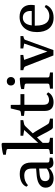

<svg xmlns="http://www.w3.org/2000/svg" viewBox="851 -1545 703 2445"><g transform="rotate(-90 1202.5 -322.5)"><path d="M180 -42.9Q206.2 -42.9 233.1 -52.9Q260 -62.9 278.9 -78.5V-175.6L209.5 -169.5Q165.5 -165.8 142 -149.5Q118.5 -133.1 118.5 -99.6Q118.5 -72.7 133.6 -57.8Q148.7 -42.9 180 -42.9ZM348 6.2Q321.8 6.2 305.1 -7.1Q288.4 -20.4 281.8 -45.8Q258.9 -21.1 224.7 -6.4Q190.5 8.4 151.6 8.4Q126.9 8.4 105.5 1.8Q84 -4.7 68.5 -17.3Q53.1 -29.8 44.2 -48.5Q35.3 -67.3 35.3 -91.3Q35.3 -122.9 49.8 -144.4Q64.4 -165.8 87.5 -178.9Q110.5 -192 139.1 -198.5Q167.6 -205.1 195.3 -207.3L278.9 -214.2V-263.3Q278.9 -319.3 256.5 -342.2Q234.2 -365.1 188.4 -365.1Q153.8 -365.1 123.1 -353.6Q92.4 -342.2 66.2 -317.8L47.6 -336.4Q54.5 -357.1 70.2 -373.3Q85.8 -389.5 107.1 -400.4Q128.4 -411.3 154.9 -416.9Q181.5 -422.5 210.2 -422.5Q282.5 -422.5 318.9 -386Q355.3 -349.5 355.3 -274.2V-68.4Q355.3 -56.7 360.5 -51.5Q365.8 -46.2 376 -45.1L417.8 -41.5V-6.9Q408.7 -3.6 387.1 1.3Q365.5 6.2 348 6.2Z M669.8 -37.1V0H463.6V-37.1L508.4 -44Q517.8 -45.5 522.9 -51.3Q528 -57.1 528 -66.5V-569.8Q528 -579.6 522.9 -585.1Q517.8 -590.5 508.4 -592L454.9 -599.6V-633.1Q486.5 -642.2 524.5 -647.6Q562.5 -653.1 594.2 -653.8L605.8 -642.5V-187.6L769.5 -366.2L696.7 -377.8V-413.1H895.3V-377.8L851.6 -368.4Q841.1 -366.2 834.2 -363.5Q827.3 -360.7 820.4 -353.8L726.9 -256.7Q737.5 -242.9 746.5 -228.9Q755.6 -214.9 765.8 -196.7L841.5 -69.1Q847.6 -58.9 854.4 -53.8Q861.1 -48.7 869.1 -46.9L914.9 -37.1V0H804.7Q789.8 0 777.6 -17.5Q765.5 -34.9 750.9 -62.5L709.5 -141.1Q700.4 -158.5 691.8 -174Q683.3 -189.5 674.9 -202.9L605.8 -130.5V-66.2Q605.8 -56.7 611.1 -51.1Q616.4 -45.5 625.5 -44Z M1012.4 -102.9V-360.7L949.5 -368.7V-403.3L995.6 -409.5Q1005.5 -410.9 1010.5 -416Q1015.6 -421.1 1018.2 -430.2L1044 -537.1H1089.1L1090.2 -413.5H1226.2V-363.6H1090.5V-128.7Q1090.5 -81.5 1106.7 -65.5Q1122.9 -49.5 1150.5 -49.5Q1173.5 -49.5 1192.9 -57.8Q1212.4 -66.2 1226.5 -81.8L1249.1 -61.1Q1232.7 -27.3 1198.7 -9.6Q1164.7 8 1123.6 8Q1101.5 8 1081.1 2.9Q1060.7 -2.2 1045.6 -14.7Q1030.5 -27.3 1021.5 -48.7Q1012.4 -70.2 1012.4 -102.9Z M1438.2 -410.9V-66.9Q1438.2 -57.1 1443.3 -51.3Q1448.4 -45.5 1457.8 -44L1502.5 -37.1V0H1295.6V-37.1L1340.4 -44Q1349.8 -45.5 1355.1 -51.3Q1360.4 -57.1 1360.4 -66.5V-337.5Q1360.4 -347.3 1355.5 -353.1Q1350.5 -358.9 1341.1 -360.4L1290.5 -367.6V-403.3Q1321.8 -412.7 1358.5 -417.3Q1395.3 -421.8 1426.5 -422.5ZM1444 -535.3Q1444 -512 1429.1 -497.3Q1414.2 -482.5 1390.2 -482.5Q1366.2 -482.5 1351.3 -497.3Q1336.4 -512 1336.4 -535.3Q1336.4 -558.2 1351.3 -572.7Q1366.2 -587.3 1390.2 -587.3Q1414.2 -587.3 1429.1 -572.7Q1444 -558.2 1444 -535.3Z M1718.9 6.2 1579.6 -350.5Q1576.7 -358.2 1571.5 -362.7Q1566.2 -367.3 1558.2 -369.8L1530.9 -377.5V-413.5H1725.8V-377.5L1662.5 -366.5L1769.1 -70.2L1870.2 -366.2L1808 -377.5V-413.5H1965.8V-377.5L1938.5 -369.8Q1930.5 -367.6 1924.9 -363.3Q1919.3 -358.9 1916.7 -350.9L1787.3 6.2Z M2200 -383.3Q2160.7 -383.3 2134.9 -356.2Q2109.1 -329.1 2101.5 -269.8H2284.4Q2284.7 -273.8 2285.1 -278Q2285.5 -282.2 2285.5 -286.9Q2285.5 -329.5 2263.3 -356.4Q2241.1 -383.3 2200 -383.3ZM2361.8 -90.2Q2347.3 -46.2 2305.1 -18.7Q2262.9 8.7 2200.4 8.7Q2153.8 8.7 2119.1 -7.1Q2084.4 -22.9 2061.6 -50.9Q2038.9 -78.9 2027.6 -117.8Q2016.4 -156.7 2016.4 -202.5Q2016.4 -254.5 2030.2 -296Q2044 -337.5 2069.5 -366Q2094.9 -394.5 2130.9 -409.6Q2166.9 -424.7 2210.9 -424.7Q2244.7 -424.7 2272.7 -415.5Q2300.7 -406.2 2320.7 -388.4Q2340.7 -370.5 2351.8 -343.6Q2362.9 -316.7 2362.9 -281.5Q2362.9 -271.3 2361.8 -256.9Q2360.7 -242.5 2358.9 -231.3H2098.5Q2098.5 -228.7 2098.5 -225.8Q2098.5 -222.9 2098.5 -220Q2098.5 -170.9 2108 -137.3Q2117.5 -103.6 2133.8 -83.5Q2150.2 -63.3 2172.7 -54.5Q2195.3 -45.8 2221.5 -45.8Q2257.1 -45.8 2287.5 -61.8Q2317.8 -77.8 2335.6 -105.1Z"/></g></svg>

Font: Rasa
Style: Regular
Weight: 400
Version: Version 1.000;PS 1.000;hotconv 1.0.88;makeotf.lib2.5.647800;